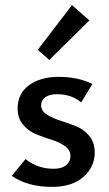

<svg xmlns="http://www.w3.org/2000/svg" viewBox="-20 -726 427 752"><path d="M173 -491 128 -531 262 -706 330 -646ZM183 6Q89 6 26 -37L80 -103Q127 -65 190 -65Q222 -65 239 -79Q256 -93 256 -115Q256 -138 234.5 -153.5Q213 -169 182.5 -178.5Q152 -188 122 -200Q92 -212 70.5 -237.5Q49 -263 49 -301Q49 -360 94 -392.5Q139 -425 209 -425Q286 -425 342 -397L298 -325Q260 -357 203 -357Q173 -357 157 -345Q141 -333 141 -314Q141 -292 162.5 -278Q184 -264 215 -254Q246 -244 277 -232Q308 -220 329.5 -194Q351 -168 351 -129Q351 -72 306.5 -33Q262 6 183 6Z"/></svg>

Font: EauTest Semibold
Style: Regular
Weight: 600
Designer: Christian Thalmann (Catharsis Fonts)
Version: Version 0.001;PS 000.001;hotconv 1.0.88;makeotf.lib2.5.64775